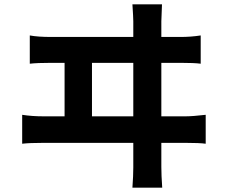

<svg xmlns="http://www.w3.org/2000/svg" viewBox="-20 -810 1040 883"><path d="M403 -275H593V-521H403ZM722 -275H833Q865 -275 926 -282V-149Q898 -153 833 -153H722V-42Q722 -4 726 53H589Q593 -2 593 -40V-153H180Q115 -153 82 -149V-282Q127 -275 180 -275H277V-521H216Q151 -521 117 -517V-647Q154 -640 216 -640H593V-712Q593 -729 589 -790H725Q722 -728 722 -712V-640H810Q858 -640 903 -647V-517Q874 -521 810 -521H722Z"/></svg>

Font: Noto Sans Korean Bold
Style: Bold
Weight: 700
Designer: Ryoko NISHIZUKA  (kana & ideographs); Paul D. Hunt (Latin, Greek & Cyrillic); Wenlong ZHANG  (bopomofo); Sandoll Communi
Foundry: Adobe Systems Incorporated
Version: Version 1.000;PS 1;hotconv 1.0.78;makeotf.lib2.5.61930